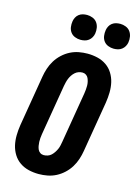

<svg xmlns="http://www.w3.org/2000/svg" viewBox="-141 -1035 798 1118"><g transform="rotate(15 258.0 -476.0)"><path d="M207 8Q176 8 146.5 1Q117 -6 93 -22.5Q69 -39 53.5 -64Q38 -89 31.5 -117.5Q25 -146 25.5 -177Q26 -208 31 -240L82 -545Q86 -570 94.5 -596Q103 -622 117.5 -645.5Q132 -669 153 -688.5Q174 -708 198.5 -720.5Q223 -733 249.5 -738Q276 -743 302 -743Q333 -743 362.5 -736Q392 -729 416 -712.5Q440 -696 455.5 -671Q471 -646 477.5 -617.5Q484 -589 483.5 -558Q483 -527 478 -495L427 -190Q423 -165 414.5 -139Q406 -113 391.5 -89.5Q377 -66 356 -46.5Q335 -27 310.5 -14.5Q286 -2 259.5 3Q233 8 207 8ZM207 -106Q219 -106 231 -110Q243 -114 252 -122.5Q261 -131 268 -141.5Q275 -152 280 -163Q285 -174 287.5 -186Q290 -198 292 -209L343 -514Q345 -526 346 -538Q347 -550 347 -561.5Q347 -573 344.5 -584.5Q342 -596 337.5 -606Q333 -616 323.5 -622.5Q314 -629 302 -629Q290 -629 278.5 -625Q267 -621 257.5 -612.5Q248 -604 241 -593.5Q234 -583 229.5 -572Q225 -561 222 -549Q219 -537 217 -526L166 -221Q164 -209 163 -197Q162 -185 162.5 -173.5Q163 -162 165 -150.5Q167 -139 171.5 -129Q176 -119 185.5 -112.5Q195 -106 207 -106ZM440 -810Q423 -810 406.5 -816.5Q390 -823 380 -836.5Q370 -850 367.5 -867.5Q365 -885 368 -903Q370 -915 376 -926.5Q382 -938 392.5 -946Q403 -954 415.5 -957Q428 -960 441 -960Q458 -960 474.5 -953.5Q491 -947 501 -933.5Q511 -920 514 -902.5Q517 -885 514 -867Q512 -855 505.5 -843.5Q499 -832 488.5 -824Q478 -816 465.5 -813Q453 -810 440 -810ZM240 -810Q223 -810 206.5 -816.5Q190 -823 180 -836.5Q170 -850 167.5 -867.5Q165 -885 168 -903Q170 -915 176 -926.5Q182 -938 192.5 -946Q203 -954 215.5 -957Q228 -960 241 -960Q258 -960 274.5 -953.5Q291 -947 301 -933.5Q311 -920 314 -902.5Q317 -885 314 -867Q312 -855 305.5 -843.5Q299 -832 288.5 -824Q278 -816 265.5 -813Q253 -810 240 -810Z"/></g></svg>

Font: Iosevka Term Curly Heavy
Style: Italic
Weight: 900
Italic angle: -9°
Designer: Belleve Invis
Foundry: Belleve Invis
Version: Version 32.3.0